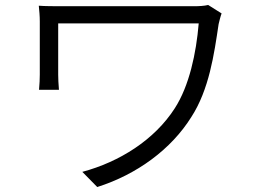

<svg xmlns="http://www.w3.org/2000/svg" viewBox="-20 -721 1040 772"><path d="M817 -701C801 -697 779 -696 760 -696H240C197 -696 162 -696 136 -698C138 -678 140 -657 140 -635V-421C140 -403 139 -383 137 -360H217C215 -383 214 -406 214 -421V-627H779C769 -507 741 -376 683 -286C601 -158 460 -70 311 -30L371 31C532 -20 669 -122 749 -250C821 -361 841 -503 859 -624C861 -633 867 -657 871 -667Z"/></svg>

Font: Genne Gothic Normal
Style: Regular
Weight: 350
Designer: Ryoko NISHIZUKA (kana & ideographs); Paul D. Hunt (Latin, Greek & Cyrillic); Wenlong ZHANG (bopomofo); Sandoll Communica
Foundry: Adobe Systems Incorporated
Version: Version 1.004;PS 1.004;hotconv 16.6.51;makeotf.lib2.5.65220